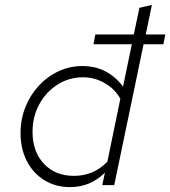

<svg xmlns="http://www.w3.org/2000/svg" viewBox="-20 -757 696 785"><path d="M266 8Q207 8 161 -20.5Q115 -49 89.5 -99Q64 -149 64 -213Q64 -270 84 -319.5Q104 -369 138.5 -406.5Q173 -444 219 -465.5Q265 -487 317 -487Q369 -487 410.5 -465.5Q452 -444 483 -403L519 -576H362L370 -616H527L550 -725L601 -737L576 -616H656L648 -576H567L447 0H398L409 -51Q378 -21 343 -6.5Q308 8 266 8ZM282 -38Q323 -38 357 -52.5Q391 -67 419 -96L472 -353Q452 -391 410 -416Q368 -441 320 -441Q262 -441 215 -411Q168 -381 140.5 -330.5Q113 -280 113 -218Q113 -137 159.5 -87.5Q206 -38 282 -38Z"/></svg>

Font: Red Hat Mono
Style: Italic
Weight: 300
Italic angle: -12°
Monospace: yes
Designer: Pentagram, MCKL
Foundry: Pentagram, MCKL
Version: Version 1.023